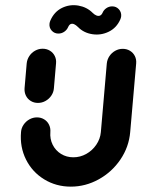

<svg xmlns="http://www.w3.org/2000/svg" viewBox="-20 -703 536 727"><path d="M123.7 -313.3Q108.5 -313.3 96.5 -320.7Q84.4 -328.1 78.1 -340.9Q71.9 -353.7 73 -368.9L81.1 -463Q82.6 -478.1 91.1 -490.9Q99.6 -503.7 113 -511.1Q126.3 -518.5 141.5 -518.5Q156.7 -518.5 168.9 -511.1Q181.1 -503.7 187.4 -490.9Q193.7 -478.1 192.2 -463L184.1 -368.9Q183 -353.7 174.3 -340.9Q165.6 -328.1 152.2 -320.7Q138.9 -313.3 123.7 -313.3ZM444.8 -518.1Q460 -518.1 472.2 -510.7Q484.4 -503.3 490.7 -490.6Q497 -477.8 495.6 -462.6L473 -203Q468.1 -146.3 435.9 -98.9Q403.7 -51.5 353.7 -23.9Q303.7 3.7 248.1 3.7Q192.6 3.7 147.4 -23.9Q102.2 -51.5 78.5 -98.9Q54.8 -146.3 59.6 -203Q60.7 -218.1 69.4 -230.9Q78.1 -243.7 91.5 -251.1Q104.8 -258.5 120 -258.5Q135.2 -258.5 147.2 -251.1Q159.3 -243.7 165.6 -230.9Q171.9 -218.1 170.7 -203Q168.5 -177 179.4 -155Q190.4 -133 211.1 -120.2Q231.9 -107.4 257.8 -107.4Q283.7 -107.4 306.7 -120.2Q329.6 -133 344.6 -155Q359.6 -177 361.9 -203L384.4 -462.6Q385.9 -477.8 394.4 -490.6Q403 -503.3 416.3 -510.7Q429.6 -518.1 444.8 -518.1ZM404.8 -678.9Q420 -678.9 430 -668Q440 -657 438.9 -641.9Q438.1 -635.2 435.6 -629.6Q421.5 -597.4 391.9 -583Q362.2 -568.5 329.6 -573.5Q297 -578.5 275.6 -600.4Q267.4 -608.5 260.4 -611.5Q253.3 -614.4 247.6 -611.9Q241.9 -609.3 238.1 -600.7Q233.3 -589.6 223.3 -582.8Q213.3 -575.9 201.1 -575.9Q185.9 -575.9 175.9 -586.9Q165.9 -597.8 167.4 -613Q168.1 -619.6 170.7 -625.2Q185.2 -658.5 214.6 -673Q244.1 -687.4 276.5 -681.9Q308.9 -676.3 330.7 -654.4Q338.1 -647 345.4 -644.3Q352.6 -641.5 358.5 -643.9Q364.4 -646.3 368.1 -654.1Q372.6 -665.2 382.6 -672Q392.6 -678.9 404.8 -678.9Z"/></svg>

Font: 26F Galaxy Sans Oblique
Style: Regular
Weight: 400
Italic angle: -5°
Designer: C₂₉H₂₅N₃O₅
Version: Version 1.200;FEAKit 1.0